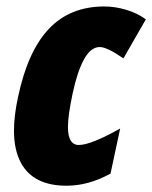

<svg xmlns="http://www.w3.org/2000/svg" viewBox="-20 -574 478 603"><path d="M193.4 -175.3Q193.4 -118.7 227.5 -118.7Q265.6 -118.7 357.4 -170.4L327.1 -28.8Q257.8 9.3 189 9.3Q85.4 9.3 46.4 -61.5Q23.9 -102.1 23.9 -164.1Q23.9 -210.4 36.6 -269Q66.9 -413.1 133.5 -483.4Q200.2 -553.7 307.6 -553.7Q341.3 -553.7 376.5 -543.2Q411.6 -532.7 438 -513.2L367.7 -390.6Q315.9 -426.3 293.5 -426.3Q265.1 -426.3 243.9 -387.7Q222.7 -349.1 208 -280Q193.4 -210.9 193.4 -175.3Z"/></svg>

Font: Open Sans Hebrew Condensed Extra Bold
Style: Italic
Weight: 800
Width: 3
Italic angle: -12°
Foundry: Ascender Corporation, Yanek Iontef
Version: Version 2.001;PS 002.001;hotconv 1.0.70;makeotf.lib2.5.58329